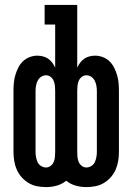

<svg xmlns="http://www.w3.org/2000/svg" viewBox="-20 -755 540 783"><path d="M168 8Q150 8 131.5 4.5Q113 1 97 -8.5Q81 -18 68.5 -32Q56 -46 48.5 -63Q41 -80 38 -98.5Q35 -117 35 -135V-385Q35 -401 36.5 -417Q38 -433 42.5 -448.5Q47 -464 54.5 -479Q62 -494 73.5 -505Q85 -516 100.5 -522Q116 -528 132 -528Q144 -528 155.5 -525Q167 -522 176.5 -515.5Q186 -509 193 -499.5Q200 -490 205 -479V-655H162V-735H295V-479Q300 -490 307 -499.5Q314 -509 323.5 -515.5Q333 -522 344.5 -525Q356 -528 368 -528Q384 -528 399.5 -522Q415 -516 426.5 -505Q438 -494 445.5 -479Q453 -464 457.5 -448.5Q462 -433 463.5 -417Q465 -401 465 -385V-135Q465 -117 462 -98.5Q459 -80 451.5 -63Q444 -46 431.5 -32Q419 -18 403 -8.5Q387 1 368.5 4.5Q350 8 332 8Q310 8 288.5 2Q267 -4 250 -18Q233 -4 211.5 2Q190 8 168 8ZM332 -72Q343 -72 352.5 -78Q362 -84 366.5 -93.5Q371 -103 373 -114Q375 -125 375 -135V-385Q375 -395 373 -406Q371 -417 366 -426.5Q361 -436 352 -442Q343 -448 332 -448Q322 -448 313.5 -441.5Q305 -435 301 -425Q297 -415 296 -405Q295 -395 295 -385V-135Q295 -125 296 -114.5Q297 -104 301 -94.5Q305 -85 313.5 -78.5Q322 -72 332 -72ZM168 -72Q178 -72 186.5 -78.5Q195 -85 199 -94.5Q203 -104 204 -114.5Q205 -125 205 -135V-385Q205 -395 204 -405Q203 -415 199 -425Q195 -435 186.5 -441.5Q178 -448 168 -448Q157 -448 148 -442Q139 -436 134 -426.5Q129 -417 127 -406Q125 -395 125 -385V-135Q125 -125 127 -114Q129 -103 133.5 -93.5Q138 -84 147.5 -78Q157 -72 168 -72Z"/></svg>

Font: Iosevka Curly Slab Medium
Style: Regular
Weight: 500
Monospace: yes
Designer: Belleve Invis
Foundry: Belleve Invis
Version: Version 22.1.2; ttfautohint (v1.8.4)